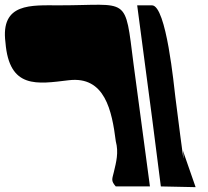

<svg xmlns="http://www.w3.org/2000/svg" viewBox="-61 -769 860 792"><path d="M565.9 -747C546.7 -747 542.1 -747.1 504.9 -747L566.9 -278L602.5 0L745.9 3L693.7 -147C693.7 -147 703.3 -48.3 683 -207L662.3 -369C657 -410.1 625.5 -747 565.9 -747ZM557.5 0 490 -504C453.3 -791 473.9 -747 182.9 -747C68.5 -747 -59.6 -758.8 -38.5 -594C-23 -401 92.3 -422.4 222.5 -438C372.5 -456 400.6 -311.9 416.7 -186C429.1 -139.7 418.3 -100.2 408.8 -60C401.7 -29.9 395.7 -24 416.5 0Z"/></svg>

Font: Rocketfuel
Style: Regular
Weight: 400
Designer: Mew Too
Foundry: Cannot Into Space Fonts.
Version: Version 0.27